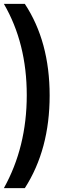

<svg xmlns="http://www.w3.org/2000/svg" viewBox="-20 -820 311 990"><path d="M108 150H0Q118 -62 118 -329.5Q118 -597 0 -800H108Q236 -606 236 -327.5Q236 -49 108 150Z"/></svg>

Font: Jockey One
Style: Regular
Weight: 400
Designer: TypeTogether
Foundry: TypeTogether
Version: Version 1.002